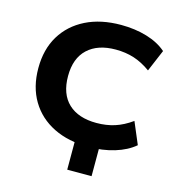

<svg xmlns="http://www.w3.org/2000/svg" viewBox="-126 -826 1029 1105"><g transform="rotate(15 388.5 -273.5)"><path d="M375 169V-80H520V169ZM459 11Q339 11 250 -33Q161 -77 112 -159Q63 -241 63 -353Q63 -465 112 -546Q161 -627 250 -671.5Q339 -716 460 -716Q543 -716 613.5 -695Q684 -674 731 -633L676 -503Q626 -539 576 -555Q526 -571 467 -571Q360 -571 300 -515Q240 -459 240 -353Q240 -246 299.5 -190Q359 -134 467 -134Q526 -134 576 -150Q626 -166 676 -202L731 -72Q684 -32 613 -10.5Q542 11 459 11Z"/></g></svg>

Font: Nunito Sans 10pt SemiExpanded ExtraBold
Style: Regular
Weight: 800
Width: 6
Designer: Vernon Adams
Foundry: Vernon Adams
Version: Version 3.101;gftools[0.9.27]